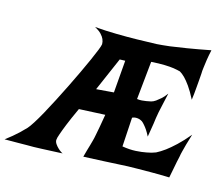

<svg xmlns="http://www.w3.org/2000/svg" viewBox="-204 -890 1203 1029"><g transform="rotate(15 397.0 -376.0)"><path d="M555.7 -706.1Q585 -708 627 -712.9Q663.1 -717.8 717.8 -726.6Q772.5 -735.4 847.7 -750Q840.8 -718.8 836.9 -693.4Q833 -668 831.1 -650.4Q828.1 -629.9 828.1 -613.3Q827.1 -596.7 825.2 -575.2Q823.2 -556.6 821.3 -529.3Q819.3 -502 814.5 -466.8Q793 -508.8 774.9 -534.2Q756.8 -559.6 743.2 -573.2Q726.6 -589.8 713.9 -596.7Q700.2 -600.6 676.8 -604.5Q657.2 -607.4 626.5 -608.4Q595.7 -609.4 551.8 -606.4L530.3 -394.5Q543.9 -392.6 557.1 -393.6Q570.3 -394.5 581.1 -396.5Q593.8 -398.4 606.4 -401.4Q618.2 -404.3 630.9 -413.1Q641.6 -420.9 655.8 -433.1Q669.9 -445.3 684.6 -465.8Q675.8 -426.8 669.9 -399.9Q664.1 -373 660.2 -355.5Q656.2 -335 654.3 -321.3Q653.3 -308.6 650.4 -292Q648.4 -278.3 645 -258.8Q641.6 -239.3 637.7 -214.8Q627.9 -234.4 619.1 -247.6Q610.4 -260.7 602.5 -269.5Q593.8 -280.3 585.9 -286.1Q578.1 -291 568.4 -293.9Q560.5 -295.9 550.8 -295.9Q541 -295.9 530.3 -291L520.5 -128.9Q561.5 -122.1 595.2 -124Q628.9 -126 653.3 -130.9Q681.6 -135.7 703.1 -144.5Q724.6 -155.3 750 -173.8Q772.5 -190.4 801.8 -217.8Q831.1 -245.1 865.2 -286.1Q854.5 -252 847.7 -227.5Q840.8 -203.1 836.9 -186.5Q832 -168 830.1 -154.3Q827.1 -140.6 823.2 -123Q820.3 -107.4 815.9 -85Q811.5 -62.5 805.7 -33.2Q746.1 -35.2 703.1 -34.7Q660.2 -34.2 631.8 -34.2Q598.6 -33.2 576.2 -33.2Q552.7 -32.2 518.6 -30.3Q488.3 -28.3 442.4 -26.4Q396.5 -24.4 332 -21.5Q336.9 -41 342.3 -59.1Q347.7 -77.1 351.6 -90.8Q355.5 -106.4 359.4 -119.1Q363.3 -132.8 367.2 -154.3Q371.1 -172.9 376 -200.7Q380.9 -228.5 387.7 -268.6L243.2 -261.7Q214.8 -200.2 199.7 -162.6Q184.6 -125 177.7 -104.5Q168.9 -80.1 168.9 -70.3Q168.9 -59.6 176.3 -48.8Q183.6 -38.1 192.9 -29.3Q202.1 -20.5 210.4 -15.1Q218.8 -9.8 220.7 -9.8Q222.7 -9.8 204.6 -8.8Q186.5 -7.8 160.2 -6.8Q133.8 -5.9 106 -4.4Q78.1 -2.9 61.5 -2.9H24.4Q4.9 -2.9 -25.4 -2.4Q-55.7 -2 -99.6 -2Q-81.1 -15.6 -62.5 -31.2Q-43.9 -46.9 -29.3 -60.5Q-11.7 -77.1 3.9 -93.8Q13.7 -104.5 30.8 -131.3Q47.9 -158.2 68.4 -195.3Q88.9 -232.4 111.8 -276.9Q134.8 -321.3 157.2 -366.7Q179.7 -412.1 200.2 -455.6Q220.7 -499 236.8 -535.2Q252.9 -571.3 262.7 -596.2Q272.5 -621.1 273.4 -629.9Q273.4 -643.6 267.6 -657.2Q262.7 -668.9 250 -682.6Q237.3 -696.3 212.9 -709Q274.4 -704.1 335 -703.1Q395.5 -702.1 445.3 -703.1Q502.9 -704.1 555.7 -706.1ZM304.7 -388.7 401.4 -396.5 416 -576.2 385.7 -575.2Z"/></g></svg>

Font: Irish Growler
Style: Regular
Weight: 400
Designer: Squid
Foundry: Font Diner, Inc DBA Sideshow
Version: Version 1.000